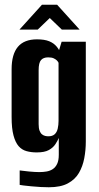

<svg xmlns="http://www.w3.org/2000/svg" viewBox="-20 -671 416 810"><path d="M186 119Q172 119 152 118Q132 117 112.5 115Q93 113 79.5 111.5Q66 110 63 109V48Q76 50 102 52.5Q128 55 146 55Q162 55 176.5 52.5Q191 50 202.5 42.5Q214 35 221 20.5Q228 6 228 -18V-89Q223 -77 213.5 -62.5Q204 -48 186 -38Q168 -28 135 -28Q111 -28 91.5 -33.5Q72 -39 58.5 -54.5Q45 -70 37 -99.5Q29 -129 29 -177V-379Q29 -442 55.5 -473.5Q82 -505 136 -505Q168 -505 187.5 -497Q207 -489 219 -474.5Q231 -460 238 -441L223 -439L240 -495H342V-74Q342 -38 335.5 -3.5Q329 31 313 58.5Q297 86 266.5 102.5Q236 119 186 119ZM184 -96Q201 -96 210.5 -104.5Q220 -113 223.5 -128.5Q227 -144 227 -161V-406Q225 -411 220 -416Q215 -421 206.5 -425Q198 -429 183 -429Q163 -429 153 -417.5Q143 -406 143 -375V-147Q143 -130 147 -119.5Q151 -109 157.5 -104Q164 -99 171 -97.5Q178 -96 184 -96ZM62 -546 157 -651H221L316 -546H241L190 -595L139 -546Z"/></svg>

Font: Alumni Sans Thin
Style: Bold
Weight: 700
Version: Version 1.018